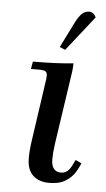

<svg xmlns="http://www.w3.org/2000/svg" viewBox="-49 -676 395 717"><g transform="rotate(5 148.0 -318.0)"><path d="M58.1 -411.1 63 -439Q151.4 -439 214.8 -445.8L212.9 -418L171.9 -141.1Q167 -104.5 167 -82Q167 -35.2 204.1 -35.2Q228 -35.2 243.2 -64.9L253.9 -86.9L276.9 -76.2L266.1 -54.2Q253.9 -30.3 235.8 -16.1Q217.8 -2 200.4 2.4Q183.1 6.8 161.1 6.8Q124.5 6.8 101.8 -14.2Q79.1 -35.2 79.1 -78.1Q79.1 -107.9 84 -141.1L116.2 -363.8Q119.1 -380.9 119.1 -391.1Q119.1 -402.8 112.8 -407Q106.4 -411.1 88.9 -411.1ZM158.2 -502 204.1 -594.2Q217.8 -621.6 229.5 -632.3Q241.2 -643.1 256.8 -643.1Q272.9 -643.1 282.2 -624L179.2 -493.2Z"/></g></svg>

Font: Dihjauti S
Style: Bold Italic
Weight: 700
Italic angle: -9°
Designer: T. Christopher White
Version: Version 3.0.0